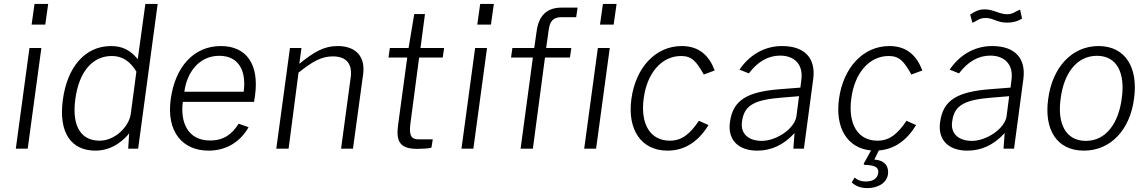

<svg xmlns="http://www.w3.org/2000/svg" viewBox="-20 -762 5884 984"><path d="M227 -742H157L142 -636H212ZM192 -516H131L61 0H122Z M469 10C563 10 623 -54 642 -79L637 0H688L788 -742H725L686 -459C648 -505 607 -526 549 -526C414 -526 324 -416 302 -250C279 -79 347 10 469 10ZM490 -41C403 -41 346 -105 366 -254C385 -396 455 -475 553 -475C607 -475 647 -448 679 -395L650 -177C641 -114 571 -41 490 -41Z M917 -240H1282L1287 -272C1309 -431 1244 -526 1112 -526C974 -526 878 -421 855 -254C832 -87 915 10 1049 10C1133 10 1208 -29 1254 -110L1203 -128C1169 -74 1127 -42 1056 -42C944 -42 903 -133 917 -240ZM925 -292C936 -383 995 -476 1104 -476C1205 -476 1243 -397 1229 -292Z M1396 0H1459L1510 -390C1580 -445 1625 -473 1686 -473C1758 -473 1787 -432 1777 -363L1728 0H1789L1841 -381C1853 -468 1808 -526 1710 -526C1639 -526 1589 -495 1514 -435L1525 -516H1466Z M2249 -467 2256 -516H2135L2158 -690H2103L2074 -516H1978L1971 -467H2067L2020 -120C2009 -37 2030 1 2118 1C2139 1 2178 -1 2191 -5L2198 -48H2126C2092 -48 2075 -61 2083 -126L2128 -467Z M2511 -742H2441L2426 -636H2496ZM2476 -516H2415L2345 0H2406Z M3140 -742H3070L3055 -636H3125ZM2908 -516H2779L2791 -601C2796 -649 2812 -674 2857 -674H2933L2940 -723H2858C2781 -723 2740 -680 2730 -600L2718 -516H2606L2599 -467H2711L2648 0H2711L2773 -467H2901ZM3105 -516H3044L2974 0H3035Z M3474 -526C3339 -526 3238 -415 3216 -256C3194 -98 3266 10 3401 10C3492 10 3561 -39 3611 -121L3562 -143C3517 -77 3476 -41 3413 -41C3312 -41 3261 -127 3279 -258C3296 -387 3370 -475 3471 -475C3527 -475 3550 -445 3587 -380L3643 -401C3615 -474 3566 -526 3474 -526Z M3861 10C3933 10 3996 -19 4052 -80L4046 0H4100L4148 -359C4161 -463 4105 -526 3988 -526C3892 -526 3817 -475 3770 -405L3818 -386C3864 -447 3918 -477 3978 -477C4054 -477 4097 -429 4087 -354L4082 -313L3979 -305C3810 -292 3736 -250 3721 -136C3708 -45 3764 10 3861 10ZM3884 -40C3815 -40 3773 -78 3783 -140C3794 -226 3851 -251 3990 -262L4075 -269L4062 -168C4054 -103 3959 -40 3884 -40Z M4477 -41C4376 -41 4325 -127 4343 -258C4360 -387 4434 -475 4535 -475C4591 -475 4614 -445 4651 -380L4707 -401C4679 -474 4630 -526 4538 -526C4403 -526 4302 -415 4280 -256C4259 -106 4323 -2 4444 9L4407 76C4406 79 4407 83 4415 83C4464 85 4485 96 4481 125C4477 152 4455 168 4418 168C4390 168 4374 160 4360 148L4345 173C4366 192 4391 202 4425 202C4477 202 4524 178 4531 131C4535 96 4521 60 4461 56L4484 9C4566 3 4629 -45 4675 -121L4626 -143C4581 -77 4540 -41 4477 -41Z M5218 -667 5208 -713C5185 -704 5171 -689 5142 -689C5101 -689 5072 -714 5027 -714C4996 -714 4975 -703 4952 -687L4964 -645C4983 -652 4997 -670 5031 -670C5070 -670 5090 -646 5140 -646C5177 -646 5201 -656 5218 -667ZM4938 10C5010 10 5073 -19 5129 -80L5123 0H5177L5225 -359C5238 -463 5182 -526 5065 -526C4969 -526 4894 -475 4847 -405L4895 -386C4941 -447 4995 -477 5055 -477C5131 -477 5174 -429 5164 -354L5159 -313L5056 -305C4887 -292 4813 -250 4798 -136C4785 -45 4841 10 4938 10ZM4961 -40C4892 -40 4850 -78 4860 -140C4871 -226 4928 -251 5067 -262L5152 -269L5139 -168C5131 -103 5036 -40 4961 -40Z M5535 10C5674 10 5772 -99 5792 -257C5814 -415 5748 -526 5610 -526C5472 -526 5373 -415 5352 -255C5330 -98 5396 10 5535 10ZM5545 -40C5438 -40 5398 -134 5416 -258C5432 -383 5496 -476 5602 -476C5707 -476 5747 -384 5729 -258C5713 -133 5650 -40 5545 -40Z"/></svg>

Font: United Sans ExtraLight
Style: Italic
Weight: 200
Italic angle: -8°
Designer: Pablo Impallari, Rodrigo Fuenzalida (Modified by Dan O. Williams)
Version: Version 1.000;PS 001.000;hotconv 1.0.88;makeotf.lib2.5.64775